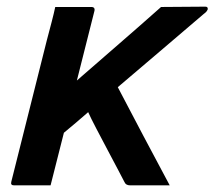

<svg xmlns="http://www.w3.org/2000/svg" viewBox="-20 -557 644 577"><path d="M132 0H22Q11 0 14 -11L121 -437Q129 -467 135.5 -492Q142 -517 146 -536H256Q260 -536 263 -533Q265 -529 264 -525L211 -315Q274 -370 337.5 -425Q401 -480 464 -536L597 -537Q606 -537 604 -528Q603 -526 601 -523Q599 -520 591 -514Q526 -458 461.5 -403.5Q397 -349 334 -295Q373 -220 411.5 -147.5Q450 -75 490 0H371Q358 0 354 -10Q350 -18 336 -44.5Q322 -71 304 -105Q286 -139 269.5 -170.5Q253 -202 245 -220Q227 -204 208.5 -188.5Q190 -173 172 -158Z"/></svg>

Font: Recursive Sn Lnr St SmB
Style: Italic
Weight: 600
Italic angle: -15°
Version: Version 1.079;hotconv 1.0.112;makeotfexe 2.5.65598; ttfautoh